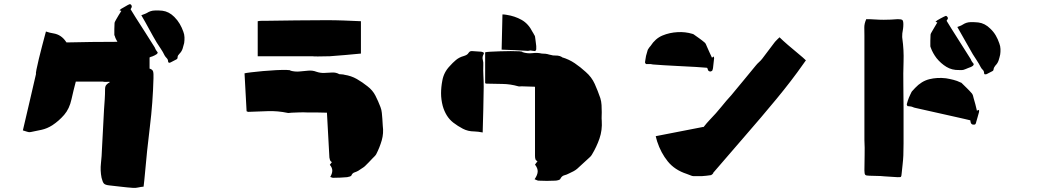

<svg xmlns="http://www.w3.org/2000/svg" viewBox="-20 -842 5040 932"><path d="M129 -201Q121 -199 112 -202.5Q103 -206 91 -209Q108 -280 123.5 -348Q139 -416 155 -484Q153 -484 157 -504.5Q161 -525 168.5 -556Q176 -587 184 -617.5Q192 -648 197.5 -668.5Q203 -689 203 -689Q217 -685 221.5 -683.5Q226 -682 239 -680Q277 -674 300 -640Q302 -638 303 -636Q425 -639 546 -639H550Q546 -646 542.5 -653Q539 -660 537 -668Q535 -670 535 -673Q535 -687 535 -701Q535 -715 536 -729Q536 -733 538.5 -737.5Q541 -742 543 -746Q549 -757 555.5 -767.5Q562 -778 569 -789Q565 -791 560 -792Q563 -794 564.5 -796Q566 -798 568 -799Q576 -804 584.5 -808.5Q593 -813 601 -818Q605 -820 609 -821.5Q613 -823 617 -818Q623 -810 616 -801Q615 -800 614 -797Q625 -779 638 -758Q661 -722 684.5 -685.5Q708 -649 731 -612Q732 -610 733 -607.5Q734 -605 735 -603Q737 -599 739.5 -595.5Q742 -592 746 -587Q745 -587 744.5 -584.5Q744 -582 742 -580Q732 -573 719 -568Q715 -567 712 -566Q709 -565 706 -563V-509Q720 -505 723 -495.5Q726 -486 725 -462Q722 -344 707.5 -226.5Q693 -109 683 7Q682 19 680.5 33Q679 47 677 64Q664 65 651 68Q638 71 626 70Q597 68 568.5 64.5Q540 61 511 58Q491 56 484.5 49Q478 42 473 21Q466 -14 470 -49.5Q474 -85 475 -120Q477 -167 480 -215Q483 -263 485 -311Q487 -337 488.5 -361Q490 -385 490 -409Q490 -423 496 -430Q502 -437 513 -443Q513 -443 512.5 -443.5Q512 -444 512 -445Q498 -444 489 -444.5Q480 -445 480 -446H348Q342 -425 337 -403Q332 -381 327 -360Q317 -314 291.5 -284.5Q266 -255 234 -234Q209 -218 182 -212Q155 -206 129 -201ZM779 -573Q771 -590 761 -604.5Q751 -619 741 -635Q722 -667 704 -700.5Q686 -734 666 -768Q674 -771 680.5 -773.5Q687 -776 693 -779Q710 -790 729.5 -791Q749 -792 768 -790Q800 -786 826 -760Q842 -744 852.5 -726Q863 -708 870 -688Q875 -675 875.5 -661Q876 -647 874 -633Q871 -620 866.5 -606Q862 -592 851 -581Q847 -577 844.5 -573Q842 -569 842 -563Q842 -556 835 -553Q828 -550 821.5 -546Q815 -542 808 -539Q804 -537 800.5 -537.5Q797 -538 796 -543Q796 -553 789.5 -559.5Q783 -566 779 -573Z M1269 -741Q1343 -742 1417.5 -743Q1492 -744 1566 -744Q1607 -744 1648 -742.5Q1689 -741 1732 -739V-582Q1695 -578 1656.5 -575Q1618 -572 1581 -569Q1548 -568 1523 -568Q1498 -568 1498 -569H1231V-739Q1241 -741 1251 -741Q1261 -741 1269 -741ZM1600 21Q1596 22 1592 20Q1588 18 1583 17Q1593 0 1593 -14Q1593 -28 1581 -42Q1583 -45 1585.5 -48Q1588 -51 1591 -55Q1584 -59 1582 -64.5Q1580 -70 1579 -77Q1576 -132 1573 -186Q1570 -240 1567 -295Q1544 -296 1521 -296Q1498 -296 1475 -296Q1455 -297 1435.5 -296.5Q1416 -296 1396 -295Q1390 -295 1385.5 -294Q1381 -293 1376 -294Q1329 -304 1281 -302.5Q1233 -301 1185 -299Q1184 -299 1181.5 -300Q1179 -301 1177 -302L1167 -486Q1174 -488 1199 -491Q1224 -494 1256.5 -497Q1289 -500 1320 -501.5Q1351 -503 1371 -502.5Q1391 -502 1390 -499Q1412 -493 1433.5 -495Q1455 -497 1476 -499Q1497 -501 1515 -494Q1535 -487 1554.5 -488Q1574 -489 1592.5 -490Q1611 -491 1627 -482Q1634 -481 1640 -481Q1646 -481 1652 -479Q1685 -474 1712 -458.5Q1739 -443 1764 -423Q1789 -404 1802.5 -377.5Q1816 -351 1827 -322Q1832 -309 1833.5 -294Q1835 -279 1836 -265Q1837 -257 1837 -248.5Q1837 -240 1838 -232Q1843 -195 1833 -160.5Q1823 -126 1806 -93Q1803 -88 1798 -83Q1793 -78 1788 -73Q1779 -64 1770 -54Q1761 -44 1751 -35Q1744 -29 1735.5 -24Q1727 -19 1719 -13Q1710 -8 1700.5 -5Q1691 -2 1686 9Q1685 13 1677.5 15Q1670 17 1665 18Q1632 21 1600 21Z M2555 -597Q2552 -597 2549 -596Q2546 -595 2543 -595Q2511 -597 2479 -598.5Q2447 -600 2415 -601L2419 -772Q2424 -772 2429 -771.5Q2434 -771 2439 -770Q2479 -764 2512 -745.5Q2545 -727 2565 -687Q2567 -684 2569 -680.5Q2571 -677 2573 -673Q2575 -671 2577 -665Q2578 -658 2579 -650.5Q2580 -643 2581 -635Q2584 -618 2583 -603Q2583 -600 2580.5 -597.5Q2578 -595 2578 -594Q2570 -595 2565 -595.5Q2560 -596 2555 -597ZM2180 -247Q2161 -262 2148.5 -282.5Q2136 -303 2129 -328Q2121 -359 2121 -389Q2121 -419 2127 -450Q2134 -491 2163 -521Q2177 -537 2193 -550.5Q2209 -564 2231 -570Q2238 -572 2244.5 -575.5Q2251 -579 2255 -586Q2261 -595 2272 -594Q2283 -593 2294 -592.5Q2305 -592 2316 -591Q2322 -590 2326.5 -587.5Q2331 -585 2327 -578Q2320 -565 2323.5 -552Q2327 -539 2326 -526Q2325 -500 2326.5 -473.5Q2328 -447 2328 -420Q2327 -366 2326 -311Q2325 -256 2323 -199Q2312 -201 2301.5 -202.5Q2291 -204 2282 -204Q2252 -204 2227 -217Q2202 -230 2180 -247ZM2496 -423Q2458 -434 2419 -434.5Q2380 -435 2341 -436Q2339 -436 2335 -438V-588Q2341 -590 2361 -591Q2381 -592 2407.5 -593Q2434 -594 2459.5 -594Q2485 -594 2501 -593Q2517 -592 2516 -589Q2540 -581 2564.5 -584Q2589 -587 2610 -582Q2619 -582 2628 -581Q2637 -580 2646 -577Q2651 -576 2655.5 -575Q2660 -574 2664 -573Q2676 -573 2687 -572Q2698 -571 2708 -565V-564Q2742 -554 2770 -535Q2798 -516 2823 -493Q2852 -468 2867 -434.5Q2882 -401 2894 -366Q2899 -350 2900 -332Q2901 -314 2901 -297Q2901 -287 2900.5 -277Q2900 -267 2901 -256Q2904 -210 2890 -169.5Q2876 -129 2853 -91Q2849 -84 2842.5 -78.5Q2836 -73 2830 -67Q2818 -57 2806.5 -45.5Q2795 -34 2782 -23Q2774 -16 2763.5 -10.5Q2753 -5 2742 0Q2731 6 2719 9Q2707 12 2700 26Q2699 30 2690 32.5Q2681 35 2674 35Q2635 37 2595 35Q2591 35 2586.5 33Q2582 31 2575 28Q2589 8 2590 -8.5Q2591 -25 2577 -43Q2579 -46 2582.5 -50.5Q2586 -55 2589 -59Q2581 -63 2579 -69.5Q2577 -76 2577 -86V-420L2576 -421Q2560 -422 2544 -422Q2528 -422 2512 -423Q2508 -423 2504 -422.5Q2500 -422 2496 -423Z M3124 -599Q3125 -601 3126 -603Q3127 -605 3128 -606Q3133 -614 3138 -619Q3161 -655 3195.5 -669.5Q3230 -684 3270 -686Q3288 -687 3305.5 -685Q3323 -683 3340 -678Q3342 -678 3346 -676Q3360 -666 3373.5 -656.5Q3387 -647 3400 -636Q3404 -633 3406.5 -627.5Q3409 -622 3411 -617Q3417 -604 3423 -590Q3429 -576 3436 -562Q3438 -564 3445 -568Q3445 -564 3446 -561Q3447 -558 3446 -556Q3445 -545 3443.5 -533.5Q3442 -522 3441 -511Q3440 -506 3438.5 -501.5Q3437 -497 3430 -495Q3417 -494 3415 -508Q3414 -509 3414 -510Q3414 -511 3412 -513Q3399 -514 3385.5 -515Q3372 -516 3358 -517Q3306 -520 3254 -522.5Q3202 -525 3150 -529Q3147 -529 3144 -530Q3141 -531 3139 -531H3116Q3115 -532 3113 -534.5Q3111 -537 3111 -540Q3112 -548 3113.5 -556Q3115 -564 3116 -571Q3118 -578 3120 -585Q3122 -592 3124 -599ZM3879 -531Q3823 -451 3749 -361.5Q3675 -272 3596.5 -182Q3518 -92 3448 -10L3442 -3V-1Q3441 0 3439 2.5Q3437 5 3433 7V8Q3433 7 3432 7V8Q3421 10 3409.5 11Q3398 12 3387 13H3346Q3342 13 3339.5 12Q3337 11 3334 10Q3329 8 3323.5 6Q3318 4 3313 2Q3255 -17 3221.5 -58.5Q3188 -100 3170 -155Q3168 -161 3166.5 -167.5Q3165 -174 3163 -181L3394 -226Q3394 -226 3394 -225.5Q3394 -225 3395 -225Q3403 -235 3410.5 -244Q3418 -253 3425 -260Q3457 -293 3481.5 -323.5Q3506 -354 3530 -380Q3530 -380 3546.5 -400Q3563 -420 3590 -452.5Q3617 -485 3648 -523Q3656 -533 3664.5 -540.5Q3673 -548 3680 -557Q3705 -590 3717 -606Q3729 -622 3734 -628.5Q3739 -635 3742 -639Q3745 -643 3753 -650.5Q3761 -658 3764 -661Q3779 -646 3804.5 -624Q3830 -602 3855 -581.5Q3880 -561 3892 -549Q3890 -546 3887.5 -543Q3885 -540 3879 -531Z M4497 -672Q4497 -677 4499.5 -681Q4502 -685 4504 -689Q4510 -700 4516.5 -710.5Q4523 -721 4530 -733Q4529 -733 4521 -736Q4524 -738 4525.5 -740Q4527 -742 4529 -743Q4537 -748 4545.5 -752.5Q4554 -757 4562 -761Q4566 -763 4570 -764.5Q4574 -766 4578 -761Q4585 -753 4577 -745Q4577 -745 4575 -741Q4586 -722 4599 -702Q4622 -665 4645.5 -628.5Q4669 -592 4692 -555Q4694 -549 4696 -546Q4698 -543 4700.5 -539.5Q4703 -536 4707 -531Q4706 -530 4705.5 -527.5Q4705 -525 4703 -523Q4698 -519 4692 -516.5Q4686 -514 4680 -512Q4674 -509 4668 -507Q4662 -505 4657 -503Q4654 -502 4650 -502H4636Q4601 -501 4574 -517.5Q4547 -534 4526 -560Q4517 -572 4510 -584.5Q4503 -597 4498 -611Q4496 -615 4496 -617Q4496 -631 4496 -644.5Q4496 -658 4497 -672ZM4365 -724Q4365 -713 4363.5 -702Q4362 -691 4360 -680Q4360 -674 4359.5 -668Q4359 -662 4360 -656Q4368 -599 4366 -542.5Q4364 -486 4365 -428Q4366 -372 4366 -315.5Q4366 -259 4366 -203Q4366 -175 4366 -145.5Q4366 -116 4365 -88Q4364 -66 4361.5 -44.5Q4359 -23 4357 -2Q4356 13 4353.5 16Q4351 19 4336 18Q4320 17 4304 16Q4288 15 4273 14Q4255 12 4237 12Q4219 12 4201 11Q4184 11 4180 6.5Q4176 2 4176 -15Q4176 -51 4177 -88Q4178 -125 4176 -162V-669Q4176 -688 4175.5 -707.5Q4175 -727 4185 -749Q4206 -749 4227.5 -747.5Q4249 -746 4270 -746Q4304 -746 4338 -749Q4355 -749 4360 -745Q4365 -741 4365 -724ZM4740 -517Q4732 -533 4722 -548Q4712 -563 4702 -579Q4683 -611 4665 -644Q4647 -677 4627 -711Q4635 -714 4641.5 -716.5Q4648 -719 4654 -723Q4671 -734 4690.5 -734.5Q4710 -735 4729 -733Q4761 -729 4787 -703Q4803 -688 4813.5 -670Q4824 -652 4831 -631Q4836 -618 4836.5 -604Q4837 -590 4835 -577Q4832 -563 4827.5 -549Q4823 -535 4812 -524Q4809 -520 4806.5 -516Q4804 -512 4803 -506Q4803 -499 4796 -496Q4789 -493 4782.5 -489Q4776 -485 4769 -482Q4765 -481 4761.5 -481Q4758 -481 4757 -486Q4757 -497 4750.5 -503Q4744 -509 4740 -517ZM4411 -403 4422 -415Q4453 -448 4491 -457.5Q4529 -467 4572 -462Q4590 -459 4608 -454.5Q4626 -450 4642 -442Q4647 -441 4649 -438Q4661 -426 4673.5 -414Q4686 -402 4698 -388Q4701 -384 4703 -378Q4705 -372 4706 -366Q4711 -351 4714.5 -336Q4718 -321 4722 -305Q4724 -305 4726.5 -306.5Q4729 -308 4733 -309Q4732 -305 4732.5 -302Q4733 -299 4732 -297Q4729 -285 4725.5 -273.5Q4722 -262 4719 -251Q4718 -245 4715.5 -240.5Q4713 -236 4705 -237Q4693 -237 4691 -252Q4691 -254 4690 -258Q4677 -261 4662.5 -264.5Q4648 -268 4634 -271Q4581 -283 4527 -295Q4473 -307 4420 -319Q4417 -320 4414 -321Q4411 -322 4409 -323Q4404 -325 4398.5 -325.5Q4393 -326 4385 -327Q4385 -328 4383 -331Q4381 -334 4382 -337Q4384 -345 4386.5 -353Q4389 -361 4392 -368Q4395 -376 4398.5 -382.5Q4402 -389 4405 -396Q4406 -398 4408 -400Q4410 -402 4411 -403Z"/></svg>

Font: Palette Mosaic
Style: Regular
Weight: 400
Designer: Shibuyafont
Version: Version 1.001